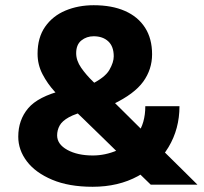

<svg xmlns="http://www.w3.org/2000/svg" viewBox="-20 -708 782 736"><path d="M737 0H558Q539 -18 507.5 -49Q476 -80 440 -115.5Q404 -151 371.5 -182.5Q339 -214 318.5 -234Q298 -254 298 -254Q277 -275 247.5 -300.5Q218 -326 190 -356.5Q162 -387 143 -423.5Q124 -460 124 -502Q124 -564 153 -605.5Q182 -647 231 -667.5Q280 -688 339 -688Q409 -688 459 -666Q509 -644 536 -602Q563 -560 563 -500Q563 -442 529 -395Q495 -348 414 -309L324 -382Q382 -410 399 -439.5Q416 -469 416 -492Q416 -530 395 -549.5Q374 -569 339 -569Q312 -569 292 -553Q272 -537 272 -504Q272 -476 291 -448.5Q310 -421 337 -395Q364 -369 388 -345Q388 -345 407.5 -326Q427 -307 459 -275Q491 -243 530 -204.5Q569 -166 608 -127.5Q647 -89 681 -55.5Q715 -22 737 0ZM222 -362 321 -285Q270 -273 244 -258.5Q218 -244 208.5 -226.5Q199 -209 199 -189Q199 -155 238 -133.5Q277 -112 336 -112Q383 -112 429 -131.5Q475 -151 506 -193Q537 -235 537 -301H668Q668 -214 626 -144Q584 -74 509 -33Q434 8 335 8Q244 8 180 -19Q116 -46 83 -89.5Q50 -133 50 -184Q50 -248 88 -293Q126 -338 222 -362Z"/></svg>

Font: Hind Variable Light
Style: Regular
Weight: 300
Designer: Manushi Parikh, Satya Rajpurohit
Foundry: Indian Type Foundry
Version: Version 3.000